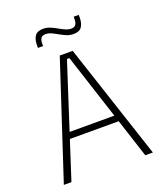

<svg xmlns="http://www.w3.org/2000/svg" viewBox="-146 -901 852 998"><g transform="rotate(-20 280.0 -402.0)"><path d="M33.5 0 243.5 -639H315L526 0H484L286 -609.5H272.5L75.5 0ZM133 -213.5V-248.5H426V-213.5ZM350.5 -719.5Q330 -719.5 312 -727Q294 -734.5 277 -744.2Q260 -754 243.8 -761.5Q227.5 -769 211.5 -769Q193.5 -769 186.2 -758.5Q179 -748 179 -727.5V-715H150.5V-730.5Q150.5 -761.5 163.5 -780.5Q176.5 -799.5 209 -799.5Q229.5 -799.5 247.5 -792Q265.5 -784.5 282.2 -774.8Q299 -765 315.5 -757.5Q332 -750 348 -750Q366 -750 373.2 -760.8Q380.5 -771.5 380.5 -792V-804H408.5V-788Q408.5 -758 395.8 -738.8Q383 -719.5 350.5 -719.5Z"/></g></svg>

Font: Anek Gurmukhi ExtraLight
Style: Regular
Weight: 250
Designer: Sarang Kulkarni (Gurmukhi), Yesha Goshar (Latin)
Foundry: Ek Type
Version: Version 1.003